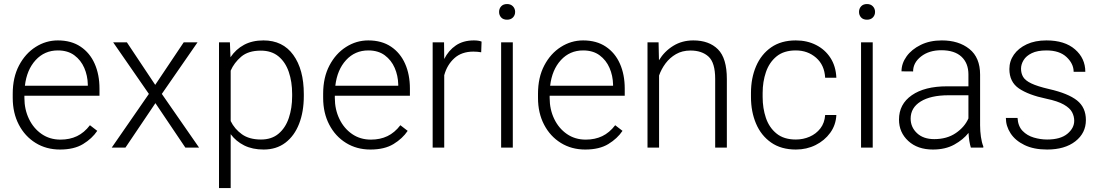

<svg xmlns="http://www.w3.org/2000/svg" viewBox="-20 -741 5527 964"><path d="M281.2 9.8Q212.4 9.8 158.7 -23.4Q105 -56.6 74.5 -115.2Q43.9 -173.8 43.9 -249.5V-270.5Q43.9 -352.1 75.4 -412.1Q106.9 -472.2 158.7 -505.1Q210.4 -538.1 270.5 -538.1Q337.9 -538.1 384.5 -506.8Q431.2 -475.6 455.3 -421.1Q479.5 -366.7 479.5 -295.9V-260.3H102.5V-249.5Q102.5 -191.4 125.5 -143.8Q148.4 -96.2 189.2 -68.1Q230 -40 283.7 -40Q330.1 -40 366.5 -57.4Q402.8 -74.7 431.6 -112.3L468.3 -84Q442.4 -45.4 397.2 -17.8Q352.1 9.8 281.2 9.8ZM270.5 -487.8Q203.6 -487.8 158.9 -439.2Q114.3 -390.6 105 -310.5H420.9V-316.9Q419.9 -361.3 403.1 -400.1Q386.2 -439 353.3 -463.4Q320.3 -487.8 270.5 -487.8Z M617.2 -528.3 759.3 -314.9 902.3 -528.3H971.7L792.5 -269.5L979.5 0H910.6L760.3 -223.1L609.9 0H541L727.5 -269.5L548.3 -528.3Z M1505.4 -269V-258.8Q1505.4 -180.2 1481.7 -119.4Q1458 -58.6 1412.8 -24.4Q1367.7 9.8 1303.7 9.8Q1247.6 9.8 1206.3 -10.7Q1165 -31.2 1138.2 -67.4V203.1H1079.6V-528.3H1134.3L1137.2 -453.6Q1164.1 -493.7 1205.3 -515.9Q1246.6 -538.1 1302.7 -538.1Q1399.9 -538.1 1452.6 -465.1Q1505.4 -392.1 1505.4 -269ZM1446.8 -258.8V-269Q1446.8 -330.6 1429.9 -379.9Q1413.1 -429.2 1378.2 -458Q1343.3 -486.8 1289.6 -486.8Q1226.6 -486.8 1190.9 -456.3Q1155.3 -425.8 1138.2 -386.2V-133.3Q1157.7 -93.3 1194.6 -66.9Q1231.4 -40.5 1290.5 -40.5Q1343.8 -40.5 1378.4 -69.6Q1413.1 -98.6 1429.9 -148.2Q1446.8 -197.8 1446.8 -258.8Z M1839.8 9.8Q1771 9.8 1717.3 -23.4Q1663.6 -56.6 1633.1 -115.2Q1602.5 -173.8 1602.5 -249.5V-270.5Q1602.5 -352.1 1634 -412.1Q1665.5 -472.2 1717.3 -505.1Q1769 -538.1 1829.1 -538.1Q1896.5 -538.1 1943.1 -506.8Q1989.7 -475.6 2013.9 -421.1Q2038.1 -366.7 2038.1 -295.9V-260.3H1661.1V-249.5Q1661.1 -191.4 1684.1 -143.8Q1707 -96.2 1747.8 -68.1Q1788.6 -40 1842.3 -40Q1888.7 -40 1925 -57.4Q1961.4 -74.7 1990.2 -112.3L2026.9 -84Q2001 -45.4 1955.8 -17.8Q1910.6 9.8 1839.8 9.8ZM1829.1 -487.8Q1762.2 -487.8 1717.5 -439.2Q1672.9 -390.6 1663.6 -310.5H1979.5V-316.9Q1978.5 -361.3 1961.7 -400.1Q1944.8 -439 1911.9 -463.4Q1878.9 -487.8 1829.1 -487.8Z M2397.9 -532.2 2396 -478.5Q2386.7 -480 2377.4 -481Q2368.2 -481.9 2356.9 -481.9Q2297.9 -481.9 2261.2 -448.7Q2224.6 -415.5 2210.4 -363.3V0H2152.3V-528.3H2209.5L2210.4 -444.8Q2231.9 -487.8 2268.8 -512.9Q2305.7 -538.1 2359.4 -538.1Q2383.3 -538.1 2397.9 -532.2Z M2485.8 -681.2Q2485.8 -697.8 2496.3 -709.2Q2506.8 -720.7 2525.9 -720.7Q2544.4 -720.7 2555.4 -709.2Q2566.4 -697.8 2566.4 -681.2Q2566.4 -664.6 2555.4 -653.3Q2544.4 -642.1 2525.9 -642.1Q2506.8 -642.1 2496.3 -653.3Q2485.8 -664.6 2485.8 -681.2ZM2554.7 -528.3V0H2496.1V-528.3Z M2918.5 9.8Q2849.6 9.8 2795.9 -23.4Q2742.2 -56.6 2711.7 -115.2Q2681.2 -173.8 2681.2 -249.5V-270.5Q2681.2 -352.1 2712.6 -412.1Q2744.1 -472.2 2795.9 -505.1Q2847.7 -538.1 2907.7 -538.1Q2975.1 -538.1 3021.7 -506.8Q3068.4 -475.6 3092.5 -421.1Q3116.7 -366.7 3116.7 -295.9V-260.3H2739.7V-249.5Q2739.7 -191.4 2762.7 -143.8Q2785.6 -96.2 2826.4 -68.1Q2867.2 -40 2920.9 -40Q2967.3 -40 3003.7 -57.4Q3040 -74.7 3068.8 -112.3L3105.5 -84Q3079.6 -45.4 3034.4 -17.8Q2989.3 9.8 2918.5 9.8ZM2907.7 -487.8Q2840.8 -487.8 2796.1 -439.2Q2751.5 -390.6 2742.2 -310.5H3058.1V-316.9Q3057.1 -361.3 3040.3 -400.1Q3023.4 -439 2990.5 -463.4Q2957.5 -487.8 2907.7 -487.8Z M3446.8 -487.3Q3405.3 -487.3 3374 -469.2Q3342.8 -451.2 3321.5 -422.6Q3300.3 -394 3289.1 -361.8V0H3231V-528.3H3286.6L3288.6 -438.5Q3315.9 -483.4 3360.1 -510.7Q3404.3 -538.1 3460.9 -538.1Q3540 -538.1 3584.7 -493.4Q3629.4 -448.7 3629.4 -344.2V0H3570.8V-344.7Q3570.8 -426.3 3537.4 -456.8Q3503.9 -487.3 3446.8 -487.3Z M3976.1 -40.5Q4012.7 -40.5 4045.2 -54.7Q4077.6 -68.8 4098.9 -96.2Q4120.1 -123.5 4123 -163.6H4179.2Q4176.8 -113.3 4148.4 -74.2Q4120.1 -35.2 4075 -12.7Q4029.8 9.8 3976.1 9.8Q3901.9 9.8 3851.6 -25.4Q3801.3 -60.5 3775.9 -120.4Q3750.5 -180.2 3750.5 -253.9V-274.4Q3750.5 -348.6 3776.1 -408.4Q3801.8 -468.3 3851.8 -503.2Q3901.9 -538.1 3975.6 -538.1Q4032.2 -538.1 4077.4 -515.1Q4122.6 -492.2 4149.7 -450.2Q4176.8 -408.2 4179.2 -350.6H4123Q4119.6 -414.6 4077.4 -451.2Q4035.2 -487.8 3975.6 -487.8Q3915.5 -487.8 3878.9 -457.8Q3842.3 -427.7 3825.7 -379.2Q3809.1 -330.6 3809.1 -274.4V-253.9Q3809.1 -197.8 3825.4 -149.2Q3841.8 -100.6 3878.7 -70.6Q3915.5 -40.5 3976.1 -40.5Z M4293 -681.2Q4293 -697.8 4303.5 -709.2Q4314 -720.7 4333 -720.7Q4351.6 -720.7 4362.5 -709.2Q4373.5 -697.8 4373.5 -681.2Q4373.5 -664.6 4362.5 -653.3Q4351.6 -642.1 4333 -642.1Q4314 -642.1 4303.5 -653.3Q4293 -664.6 4293 -681.2ZM4361.8 -528.3V0H4303.2V-528.3Z M4854.5 0Q4850.1 -13.7 4846.9 -33.4Q4843.8 -53.2 4842.8 -73.7Q4816.4 -40 4771.5 -15.1Q4726.6 9.8 4664.1 9.8Q4586.9 9.8 4540.3 -33.2Q4493.7 -76.2 4493.7 -140.6Q4493.7 -218.3 4558.1 -262.9Q4622.6 -307.6 4734.4 -307.6H4842.3V-367.2Q4842.3 -423.8 4807.4 -456.3Q4772.5 -488.8 4706.1 -488.8Q4644.5 -488.8 4604.5 -457.5Q4564.5 -426.3 4564.5 -382.3L4506.3 -382.8Q4506.3 -422.4 4531.7 -457.8Q4557.1 -493.2 4602.8 -515.6Q4648.4 -538.1 4709 -538.1Q4793.5 -538.1 4847.2 -495.1Q4900.9 -452.1 4900.9 -366.2V-110.8Q4900.9 -83.5 4905 -54.2Q4909.2 -24.9 4917 -6.3V0ZM4670.9 -42.5Q4734.4 -42.5 4778.8 -72.8Q4823.2 -103 4842.3 -146.5V-262.7H4742.7Q4652.8 -262.7 4602.5 -231.4Q4552.2 -200.2 4552.2 -145.5Q4552.2 -102.5 4584 -72.5Q4615.7 -42.5 4670.9 -42.5Z M5373.5 -134.8Q5373.5 -156.7 5362.8 -177.5Q5352.1 -198.2 5321.5 -215.8Q5291 -233.4 5232.4 -245.6Q5144 -264.2 5095.9 -296.9Q5047.9 -329.6 5047.9 -394.5Q5047.9 -434.1 5070.6 -466.6Q5093.3 -499 5135 -518.6Q5176.8 -538.1 5233.9 -538.1Q5325.7 -538.1 5377.4 -493.2Q5429.2 -448.2 5429.2 -380.4H5370.6Q5370.6 -420.9 5335.2 -454.3Q5299.8 -487.8 5233.9 -487.8Q5188.5 -487.8 5160.4 -474.1Q5132.3 -460.4 5119.4 -439.2Q5106.4 -418 5106.4 -396Q5106.4 -373 5116.9 -355Q5127.4 -336.9 5157.7 -322.3Q5188 -307.6 5247.1 -293.9Q5343.3 -272 5387.7 -236.6Q5432.1 -201.2 5432.1 -138.2Q5432.1 -72.8 5379.2 -31.5Q5326.2 9.8 5237.3 9.8Q5170.4 9.8 5124 -12.7Q5077.6 -35.2 5054 -71.5Q5030.3 -107.9 5030.3 -148.9H5088.9Q5091.3 -107.4 5114.3 -83.7Q5137.2 -60.1 5170.7 -50.3Q5204.1 -40.5 5237.3 -40.5Q5304.2 -40.5 5338.9 -69.1Q5373.5 -97.7 5373.5 -134.8Z"/></svg>

Font: Vazirmatn RD ExtraLight
Style: Regular
Weight: 200
Designer: Saber Rastikerdar
Foundry: Saber Rastikerdar
Version: Version 32.102